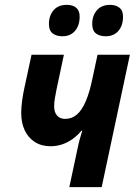

<svg xmlns="http://www.w3.org/2000/svg" viewBox="-20 -771 561 791"><path d="M265.6 0 299.8 -160.2Q303.2 -177.7 308.3 -196.5Q313.5 -215.3 318.8 -232.4H315.4Q299.3 -212.9 279.3 -198.5Q259.3 -184.1 236.3 -176.3Q213.4 -168.5 188.5 -168.5Q150.4 -168.5 123 -186.3Q95.7 -204.1 81.5 -234.9Q67.4 -265.6 67.4 -304.7Q67.4 -326.7 71 -355.2Q74.7 -383.8 81.5 -413.6L109.9 -545.4H243.2L212.9 -402.8Q209 -383.3 206.1 -366Q203.1 -348.6 203.1 -332.5Q203.1 -308.6 215.1 -294.9Q227.1 -281.2 248.5 -281.2Q276.4 -281.2 297.1 -299.3Q317.9 -317.4 333.7 -354.7Q349.6 -392.1 361.3 -449.7L381.8 -545.4H515.1L398.9 0ZM415.5 -621.6Q390.1 -621.6 375 -633.5Q359.9 -645.5 359.9 -671.9Q359.9 -706.5 379.2 -728.8Q398.4 -751 433.6 -751Q456.5 -751 471.7 -739.5Q486.8 -728 486.8 -702.1Q486.8 -666 467.8 -643.8Q448.7 -621.6 415.5 -621.6ZM237.3 -621.6Q211.9 -621.6 196.8 -633.5Q181.6 -645.5 181.6 -671.9Q181.6 -706.5 200.7 -728.8Q219.7 -751 254.9 -751Q270.5 -751 282.5 -746.1Q294.4 -741.2 301.3 -730.5Q308.1 -719.7 308.1 -702.1Q308.1 -666 289.1 -643.8Q270 -621.6 237.3 -621.6Z"/></svg>

Font: Open Sans SemiCondensed
Style: Bold Italic
Weight: 700
Width: 4
Italic angle: -12°
Designer: Monotype Design Team
Foundry: Monotype Imaging Inc.
Version: Version 3.003